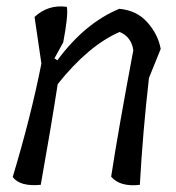

<svg xmlns="http://www.w3.org/2000/svg" viewBox="-20 -567 540 589"><path d="M147 -388 156 -382Q240 -496 346 -540Q400 -535 432.5 -498Q465 -461 473 -417L437 -328Q418 -162 409 0Q348 7 321 -25Q342 -163 389 -413Q383 -454 347 -469Q251 -427 157 -309Q135 -167 105 0Q41 6 19 -24Q75 -210 107 -372L86 -515Q128 -554 185 -546Q190 -522 174 -437Z"/></svg>

Font: Tillana
Style: Regular
Weight: 400
Designer: Lipi Raval (Devanagari, Latin), Jonny Pinhorn (Latin)
Foundry: Indian Type Foundry
Version: Version 2.002;PS 1.0;hotconv 1.0.79;makeotf.lib2.5.61930; tt